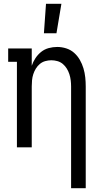

<svg xmlns="http://www.w3.org/2000/svg" viewBox="-20 -775 540 1010"><path d="M354 215V-320Q354 -336 352 -352.5Q350 -369 345 -384.5Q340 -400 331.5 -414Q323 -428 310.5 -438.5Q298 -449 282 -453.5Q266 -458 250 -458Q234 -458 218 -453.5Q202 -449 189.5 -438.5Q177 -428 168.5 -414Q160 -400 155 -384.5Q150 -369 148.5 -352.5Q147 -336 147 -320V0H69V-450H23V-520H147V-429Q154 -450 166.5 -469Q179 -488 196.5 -502Q214 -516 236 -522Q258 -528 281 -528Q305 -528 328.5 -520.5Q352 -513 370 -497Q388 -481 400 -460Q412 -439 419 -415.5Q426 -392 428.5 -368Q431 -344 431 -320V215ZM211 -600 222 -755H303L277 -600Z"/></svg>

Font: Iosevka Curly Slab
Style: Regular
Weight: 400
Monospace: yes
Designer: Belleve Invis
Foundry: Belleve Invis
Version: Version 22.1.2; ttfautohint (v1.8.4)